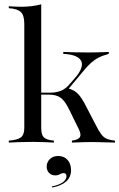

<svg xmlns="http://www.w3.org/2000/svg" viewBox="-20 -652 546 878"><path d="M20.2 0V-8.9Q61.3 -12.1 76.2 -24.2Q91.1 -36.3 91.1 -66.9V-543.5Q91.1 -581.5 75.4 -596.8Q59.7 -612.1 20.2 -614.5V-623.4Q34.7 -622.6 48.8 -621.8Q62.9 -621 76.6 -621Q125.8 -621 168.5 -632.3V-66.9Q168.5 -36.3 180.2 -24.2Q191.9 -12.1 226.6 -8.9V0Q212.1 -0.8 184.7 -2Q157.3 -3.2 129.8 -3.2Q99.2 -3.2 67.3 -2Q35.5 -0.8 20.2 0ZM308.9 0V-8.9Q337.9 -12.9 345.2 -24.6Q352.4 -36.3 341.1 -59.7L296.8 -150Q277.4 -190.3 257.7 -204.8Q237.9 -219.4 203.2 -219.4H161.3V-228.2H208.1Q237.9 -228.2 260.1 -237.5Q282.3 -246.8 302.4 -271.8L328.2 -301.6Q346 -323.4 352 -341.9Q358.1 -360.5 350.8 -374.2Q343.5 -387.9 323.4 -396Q303.2 -404 269.4 -405.6V-414.5Q289.5 -413.7 318.1 -412.9Q346.8 -412.1 381.5 -412.1Q400 -412.1 416.9 -412.5Q433.9 -412.9 448.8 -413.3Q463.7 -413.7 477.4 -414.5V-405.6Q450 -398.4 430.6 -388.3Q411.3 -378.2 394.8 -363.3Q378.2 -348.4 358.9 -324.2L287.1 -237.9L285.5 -249.2Q307.3 -244.4 322.6 -234.3Q337.9 -224.2 351.2 -204.8Q364.5 -185.5 380.6 -152.4L416.1 -83.9Q431.5 -53.2 443.1 -37.9Q454.8 -22.6 469 -16.9Q483.1 -11.3 505.6 -8.9V0Q477.4 -0.8 459.7 -1.2Q441.9 -1.6 429.4 -2Q416.9 -2.4 405.6 -2.4Q387.1 -2.4 366.9 -2Q346.8 -1.6 308.9 0ZM218.5 205.6 216.9 200.8Q248.4 194.4 266.1 182.3Q283.9 170.2 283.9 154Q283.9 139.5 271 139.5Q262.1 139.5 254 144.8Q246 150 232.3 150Q215.3 150 204.4 138.7Q193.5 127.4 193.5 109.7Q193.5 89.5 208.1 75.4Q222.6 61.3 246 61.3Q272.6 61.3 288.7 79Q304.8 96.8 304.8 125.8Q304.8 158.1 282.7 177.8Q260.5 197.6 218.5 205.6Z"/></svg>

Font: Playfair 144pt
Style: Regular
Weight: 400
Designer: Claus Eggers Sørensen
Foundry: Claus Eggers Sørensen
Version: Version 2.001;gftools[0.9.30]